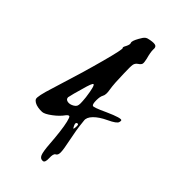

<svg xmlns="http://www.w3.org/2000/svg" viewBox="-128 -786 777 880"><g transform="rotate(20 260.0 -345.5)"><path d="M375.6 -647.3C375.6 -641.5 370.5 -634.7 360.4 -626.7C350.3 -619.5 346.3 -614.8 348.5 -612.6C351.3 -609.8 330 -581.2 284.5 -527.1C239 -472.9 180.9 -407.1 110.1 -329.8C73.2 -290.1 54.8 -265.5 54.8 -256.2C54.8 -251.1 56.8 -245.7 60.8 -239.9C64.8 -234.1 70.4 -228.7 77.6 -223.7C84.8 -218.6 92.8 -214.3 101.4 -210.7C110.8 -207 126.9 -207.5 149.7 -212.3C172.4 -216.9 192.1 -224 208.7 -233.4C217.4 -237.7 223.2 -238.1 226 -234.5C227.5 -230.8 226.7 -221.8 223.9 -207.4C221 -192.9 215.9 -174.7 208.7 -152.7C201.5 -130.6 193.5 -108.4 184.9 -86C173.3 -55.7 167.3 -34.7 167 -23.2C166.6 -11.6 171.5 -4 181.6 -0.4C189.5 2.5 197.1 -4.9 204.4 -22.6C211.6 -40.3 219 -49.1 226.6 -49.1C234.1 -49.1 240.5 -54.7 245.5 -66C250.6 -77.1 257.1 -99.7 265 -133.7C275.1 -174.8 281.7 -199.1 284.5 -206.3C289.6 -220.7 293.2 -231.6 295.4 -238.8C299 -251 309.8 -260.6 327.9 -267.5C346 -274.3 368.7 -277.8 396.2 -277.8C427.2 -277.8 445.3 -281.4 450.4 -288.6C453.9 -292.9 455.8 -296.2 455.8 -298.3C455.8 -305.5 430.1 -309.5 378.8 -310.2C334.7 -310.2 312 -312.4 310.6 -316.8C307.7 -321.1 309.6 -330.6 316.5 -345.5C323.4 -360.3 330.4 -370.2 337.6 -375.3C346.3 -381.1 353.2 -393.7 358.2 -413.2C364 -434.1 375.6 -464.1 392.9 -503.1C404.5 -530.6 412.8 -547.9 417.8 -555.1C422.9 -562.4 430.3 -566.7 440.1 -568.1C449.8 -569.6 456.3 -572.5 459.6 -576.8C462.8 -581.2 465.9 -590.2 468.8 -603.9C472.4 -625.6 476.7 -641.9 481.8 -652.7C487.6 -662.1 488.5 -669.5 484.5 -674.9C480.5 -680.3 470.2 -685.2 453.6 -689.5C444.2 -692.4 436.3 -693.2 429.8 -691.7C423.3 -690.2 414.3 -685.2 402.7 -676.5C384.6 -663.6 375.6 -653.8 375.6 -647.3ZM253.7 -307.6C250.5 -300.7 247 -295.8 243.4 -292.9C239.8 -290 234.7 -288.2 228.2 -287.5C215.3 -286.1 204.8 -288.3 196.8 -294C188.9 -299.8 186.7 -306.7 190.3 -314.6C200.4 -328.3 216.7 -347.9 239.1 -373.1C261.5 -399.8 274.8 -412.5 279.2 -411.1C284.9 -408.9 281 -386.2 267.3 -342.8C261.5 -326.2 257 -314.5 253.7 -307.6ZM268.4 -194.3C265.5 -190 263.7 -187.8 263 -187.8C261.5 -187.8 260.8 -192.2 260.8 -200.8C260.8 -211.7 263.3 -217.1 268.4 -217.1C273.4 -217.1 275.9 -215.3 275.9 -211.7C275.9 -208.1 273.4 -202.3 268.4 -194.3Z"/></g></svg>

Font: Beth Ellen
Style: Regular
Weight: 400
Version: Version 1.015;Fontself Maker 2.1.2